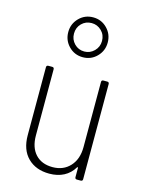

<svg xmlns="http://www.w3.org/2000/svg" viewBox="-119 -860 713 940"><g transform="rotate(15 237.0 -390.5)"><path d="M363 -502H382Q392 -502 392 -492V-10Q392 0 382 0H363Q353 0 353 -10V-56Q353 -59 351.5 -59.5Q350 -60 348 -58Q329 -26 297.5 -9.5Q266 7 224 7Q156 7 115 -33.5Q74 -74 74 -148V-492Q74 -502 84 -502H103Q113 -502 113 -492V-157Q113 -96 144.5 -62Q176 -28 231 -28Q286 -28 319.5 -64.5Q353 -101 353 -162V-492Q353 -502 363 -502ZM135 -687Q135 -729 164 -758.5Q193 -788 235 -788Q277 -788 306 -758.5Q335 -729 335 -687Q335 -645 306 -615.5Q277 -586 235 -586Q193 -586 164 -615.5Q135 -645 135 -687ZM306 -687Q306 -718 285 -738.5Q264 -759 235 -759Q205 -759 184.5 -738.5Q164 -718 164 -687Q164 -657 184.5 -636Q205 -615 235 -615Q264 -615 285 -636Q306 -657 306 -687Z"/></g></svg>

Font: Barlow Semi Condensed ExLight
Style: Regular
Weight: 275
Width: 4
Designer: Jeremy Tribby
Foundry: Tribby Type
Version: Version 1.408